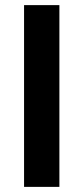

<svg xmlns="http://www.w3.org/2000/svg" viewBox="-20 -730 326 750"><path d="M74 0V-710H212V0Z"/></svg>

Font: IngvarSans
Style: Bold
Weight: 700
Version: Version 3.000